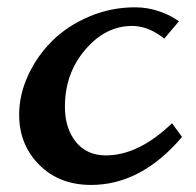

<svg xmlns="http://www.w3.org/2000/svg" viewBox="-20 -511 543 533"><path d="M476.6 -451.7 436 -403.8Q392.1 -439 346.7 -439Q272.9 -439 216.6 -373Q160.2 -307.1 160.2 -214.8Q160.2 -155.3 190.4 -117.4Q220.7 -79.6 273.9 -79.6Q364.7 -79.6 457.5 -168.9L485.4 -130.9Q372.1 2.4 232.9 2.4Q144.5 2.4 88.9 -53.5Q33.2 -109.4 33.2 -192.4Q33.2 -248 58.1 -302Q83 -356 125.2 -397.7Q167.5 -439.5 227.8 -465.1Q288.1 -490.7 355 -490.7Q390.6 -490.7 423.6 -479Q456.5 -467.3 476.6 -451.7Z"/></svg>

Font: Flanker
Style: Bold Italic
Weight: 700
Italic angle: -12°
Designer: Flanker
Version: Version 2.000